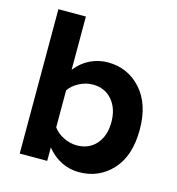

<svg xmlns="http://www.w3.org/2000/svg" viewBox="-102 -756 791 857"><g transform="rotate(15 293.0 -327.5)"><path d="M190 0H63V-667H190V-421Q219 -458 257.5 -476.5Q296 -495 339 -495Q431 -495 492 -427.5Q553 -360 553 -241Q553 -120 492 -54Q431 12 339 12Q252 12 190 -62ZM190 -155Q207 -131 237.5 -116Q268 -101 299 -101Q355 -101 388.5 -139.5Q422 -178 422 -241Q422 -304 388.5 -343Q355 -382 299 -382Q268 -382 237.5 -366.5Q207 -351 190 -326Z"/></g></svg>

Font: UN Bangla
Style: Bold
Weight: 700
Designer: Desinged by Rajon, Unicode developed by Rashed (IMGN)
Version: Version 2.001;March 19, 2023;FontCreator 14.0.0.2901 64-bit